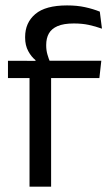

<svg xmlns="http://www.w3.org/2000/svg" viewBox="-20 -696 415 716"><path d="M230 -675.8Q267.6 -675.8 297.4 -669.2Q327.2 -662.7 352.2 -652.6L360.2 -589.1Q335.7 -597.8 310.8 -603.2Q286 -608.5 255.1 -608.5Q217.5 -608.5 194.8 -598.7Q172.2 -588.9 162.2 -571.1Q152.3 -553.3 152.3 -528.5V-526.2Q152.3 -508.5 156.9 -492.7Q161.5 -476.8 167 -464.1L112.4 -462V-471.8Q96.8 -484.1 85.3 -505.4Q73.7 -526.8 73.7 -555.6V-558.1Q73.7 -611.4 111.7 -643.6Q149.6 -675.8 230 -675.8ZM90.1 0V-444.7H170.6V0ZM9.7 -404.8V-469.4L121.1 -469L153.8 -469.4H357.8L350.6 -404.8Z"/></svg>

Font: Anek Gujarati Medium
Style: Regular
Weight: 500
Designer: Mrunmayee Ghaisas (Gujarati), Yesha Goshar (Latin)
Foundry: Ek Type
Version: Version 1.003